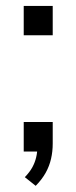

<svg xmlns="http://www.w3.org/2000/svg" viewBox="-20 -506 254 641"><path d="M99.2 114.4 62.9 85.5Q79.5 68.2 88.1 52.3Q96.7 36.3 100.7 19.4Q104.8 2.4 104.8 -16.2L125.8 0H59.2V-98.7H156V-26.9Q156 0 150.4 24.2Q144.9 48.4 132.6 70.6Q120.3 92.8 99.2 114.4ZM59.2 -388.3V-486.3H156V-388.3Z"/></svg>

Font: Nunito Sans 12pt ExtraLight SemiCondensed
Style: Regular
Weight: 200
Width: 4
Version: Version 3.101;gftools[0.9.27]